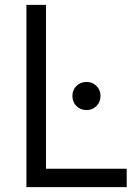

<svg xmlns="http://www.w3.org/2000/svg" viewBox="-20 -765 571 785"><path d="M88 -745H168V-75H498V0H88ZM334 -430Q358 -430 374.5 -413.5Q391 -397 391 -373Q391 -348 374.5 -331.5Q358 -315 334 -315Q309 -315 292.5 -331.5Q276 -348 276 -373Q276 -397 292.5 -413.5Q309 -430 334 -430Z"/></svg>

Font: Evergrow Sans 
Style: Regular
Weight: 400
Foundry: 10Web
Version: Version 1.000